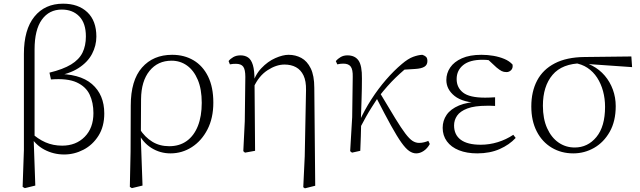

<svg xmlns="http://www.w3.org/2000/svg" viewBox="-20 -820 3478 1044"><path d="M103 196 110 -5V-527Q110 -659 167 -729.5Q224 -800 323 -800Q406 -800 455 -753.5Q504 -707 504 -621Q504 -572 480.5 -527Q457 -482 406.5 -449.5Q356 -417 276 -405V-418Q413 -421 480 -363Q547 -305 547 -203Q547 -132 515.5 -82Q484 -32 434 -6Q384 20 329 20Q271 20 221 -6.5Q171 -33 139 -88H137L146 -101Q186 -64 227.5 -46Q269 -28 318 -28Q393 -28 440.5 -76Q488 -124 488 -205Q488 -262 467.5 -305.5Q447 -349 397 -372Q347 -395 257 -388L249 -425Q323 -443 366.5 -469.5Q410 -496 428.5 -533.5Q447 -571 447 -622Q447 -694 411 -731Q375 -768 316 -768Q247 -768 207.5 -713Q168 -658 168 -551V-74L163 -66L172 189L115 203Z M686 196 690 5 691 -246Q691 -383 752 -452.5Q813 -522 916 -522Q982 -522 1032.5 -492Q1083 -462 1111.5 -404Q1140 -346 1140 -262Q1140 -178 1108 -116Q1076 -54 1023 -20Q970 14 907 14Q850 14 802.5 -16Q755 -46 729 -103H726L739 -119Q768 -74 808 -49.5Q848 -25 900 -25Q956 -25 995.5 -53.5Q1035 -82 1056 -135Q1077 -188 1077 -261Q1077 -335 1055.5 -386Q1034 -437 997 -463.5Q960 -490 913 -490Q838 -490 793 -434.5Q748 -379 747 -281L746 -97L745 -89L755 189L697 203Z M1303 2 1311 -161 1314 -402Q1314 -442 1302.5 -457.5Q1291 -473 1263 -473Q1255 -473 1247 -472.5Q1239 -472 1230 -470L1223 -488Q1232 -500 1248.5 -509.5Q1265 -519 1288 -519Q1312 -519 1329 -507.5Q1346 -496 1355 -466.5Q1364 -437 1364 -381V-377L1367 0L1312 10ZM1629 198 1637 30 1644 -330Q1645 -379 1630.5 -409.5Q1616 -440 1589.5 -454.5Q1563 -469 1527 -469Q1482 -469 1434.5 -438Q1387 -407 1359 -345L1349 -356H1351Q1366 -412 1401 -449Q1436 -486 1477 -504Q1518 -522 1549 -522Q1587 -522 1618.5 -505Q1650 -488 1669.5 -448.5Q1689 -409 1689 -342L1694 190L1638 204Z M1894 10 1884 2 1895 -183 1898 -402Q1899 -442 1887 -458Q1875 -474 1847 -474Q1838 -474 1830 -473Q1822 -472 1814 -470L1806 -488Q1816 -500 1832 -509.5Q1848 -519 1869 -519Q1910 -519 1929.5 -491Q1949 -463 1948 -393Q1948 -339 1946 -279.5Q1944 -220 1942 -161L1944 -158Q1943 -118 1942 -78.5Q1941 -39 1939 0ZM1933 -116 1919 -145H1927L1933 -158Q1962 -222 1999.5 -280Q2037 -338 2079.5 -387Q2122 -436 2165 -472Q2199 -501 2226.5 -511Q2254 -521 2276 -522Q2287 -519 2295.5 -512Q2304 -505 2304 -488Q2304 -467 2287.5 -457Q2271 -447 2237 -445L2156 -440L2223 -476Q2176 -441 2131.5 -398Q2087 -355 2041 -296L2035 -289Q2016 -260 2001 -236.5Q1986 -213 1970.5 -185.5Q1955 -158 1933 -116ZM2243 14Q2224 14 2205 1Q2186 -12 2162.5 -45Q2139 -78 2106 -137.5Q2073 -197 2025 -291L2047 -313Q2097 -229 2129.5 -176Q2162 -123 2184 -94Q2206 -65 2223 -54Q2240 -43 2259 -43Q2273 -43 2286.5 -46.5Q2300 -50 2309 -54L2317 -37Q2304 -13 2284 0.5Q2264 14 2243 14Z M2575 14Q2518 14 2475.5 -3Q2433 -20 2410 -51.5Q2387 -83 2387 -125Q2387 -164 2408.5 -195.5Q2430 -227 2476 -246.5Q2522 -266 2595 -267V-259Q2497 -262 2452 -298Q2407 -334 2407 -385Q2407 -422 2428 -453Q2449 -484 2491.5 -503Q2534 -522 2598 -522Q2631 -522 2663 -516.5Q2695 -511 2722.5 -499.5Q2750 -488 2767 -469Q2770 -450 2759.5 -439Q2749 -428 2734 -428Q2719 -428 2708 -433.5Q2697 -439 2680 -453L2625 -504L2679 -502L2683 -485Q2658 -490 2641 -492.5Q2624 -495 2604 -495Q2534 -495 2498.5 -466Q2463 -437 2463 -390Q2463 -344 2498 -316.5Q2533 -289 2618 -289Q2629 -289 2641.5 -289.5Q2654 -290 2672 -291V-244Q2654 -245 2645.5 -245Q2637 -245 2629 -245Q2560 -245 2521 -230Q2482 -215 2465.5 -191Q2449 -167 2449 -138Q2449 -87 2485.5 -60Q2522 -33 2594 -33Q2641 -33 2686.5 -47Q2732 -61 2771 -87L2784 -70Q2750 -33 2697 -9.5Q2644 14 2575 14Z M3097 14Q3032 14 2980 -17Q2928 -48 2898.5 -105.5Q2869 -163 2869 -241Q2869 -322 2900.5 -382Q2932 -442 2996.5 -475.5Q3061 -509 3158 -510L3413 -513L3417 -455L3159 -473L3146 -476Q3037 -475 2984.5 -413Q2932 -351 2932 -245Q2932 -174 2955 -123Q2978 -72 3017 -45Q3056 -18 3105 -18Q3176 -18 3223 -75Q3270 -132 3270 -239Q3270 -284 3259 -324.5Q3248 -365 3227 -397.5Q3206 -430 3174.5 -451Q3143 -472 3101 -478L3111 -487Q3160 -484 3200 -463Q3240 -442 3268.5 -408.5Q3297 -375 3312.5 -332.5Q3328 -290 3328 -243Q3328 -161 3295.5 -103.5Q3263 -46 3210.5 -16Q3158 14 3097 14Z"/></svg>

Font: Source Han Serif JP VF
Style: Regular
Weight: 250
Designer: Ryoko NISHIZUKA 西塚涼子 (kana & ideographs); Frank Grießhammer (Latin, Greek & Cyrillic); Wenlong ZHANG 张文龙 (bopomofo); San
Foundry: Adobe
Version: Version 2.001;hotconv 1.1.0;makeotfexe 2.6.0